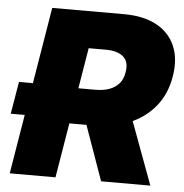

<svg xmlns="http://www.w3.org/2000/svg" viewBox="-52 -778 794 829"><g transform="rotate(5 345.0 -364.0)"><path d="M183.1 -256.8H2.4L25.9 -396.5H206.1ZM20.5 0 141.1 -727.5H453.6Q535.6 -727.5 592 -697.8Q648.4 -668 673.3 -612.1Q698.2 -556.2 685.5 -479Q672.9 -401.4 628.9 -347.4Q585 -293.5 516.8 -265.4Q448.7 -237.3 364.3 -237.3H179.7L205.6 -391.6H357.4Q391.6 -391.6 417.5 -400.9Q443.4 -410.2 460 -429.4Q476.6 -448.7 481 -479Q488.8 -523.9 463.4 -545.9Q438 -567.9 387.2 -567.9H313L218.8 0ZM416.5 0 298.3 -333H506.8L629.9 0Z"/></g></svg>

Font: Inter 18pt Black
Style: Italic
Weight: 900
Italic angle: -9.3988°
Designer: Rasmus Andersson
Foundry: rsms
Version: Version 4.001;git-66647c0bb